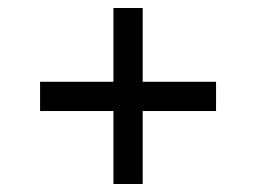

<svg xmlns="http://www.w3.org/2000/svg" viewBox="-20 -536 639 479"><path d="M263 -516H336V-77H263ZM80 -332H519V-259H80Z"/></svg>

Font: Uncut Sans Variable
Style: Regular
Weight: 400
Designer: Kasper Nordkvist
Foundry: UNCUT.wtf
Version: Version 1.303;Glyphs 3.1.2 (3151)